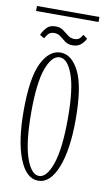

<svg xmlns="http://www.w3.org/2000/svg" viewBox="-83 -741 439 793"><g transform="rotate(10 137.0 -344.0)"><path d="M136 11Q85.5 11 56.2 -63Q27 -137 27 -263.5Q27 -402.5 57.8 -464.5Q88.5 -526.5 136 -526.5Q183.5 -526.5 214.2 -464.5Q245 -402.5 245 -263.5Q245 -137 215.5 -63Q186 11 136 11ZM136 -9Q168.5 -9 190.5 -73Q212.5 -137 212.5 -263.5Q212.5 -387.5 190.5 -447Q168.5 -506.5 136 -506.5Q103 -506.5 81 -447Q59 -387.5 59 -263.5Q59 -137 81 -73Q103 -9 136 -9ZM178.5 -564.5Q159.5 -564.5 147 -573.8Q134.5 -583 123.2 -592.2Q112 -601.5 96 -601.5Q78.5 -601.5 69.8 -590.2Q61 -579 58.5 -572.5L39.5 -583.5Q44 -596.5 57.8 -613Q71.5 -629.5 97 -629.5Q116 -629.5 129 -620Q142 -610.5 153.8 -601Q165.5 -591.5 181.5 -591.5Q197.5 -591.5 205 -600.2Q212.5 -609 215.5 -615L233.5 -602Q228.5 -590 215 -577.2Q201.5 -564.5 178.5 -564.5ZM6 -678V-699H268V-678Z"/></g></svg>

Font: Imbue 50pt Thin
Style: Regular
Weight: 100
Designer: Tyler Finck
Foundry: Etcetera Type Company
Version: Version 1.102; ttfautohint (v1.8.3)